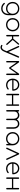

<svg xmlns="http://www.w3.org/2000/svg" viewBox="3597 -4191 833 8067"><g transform="rotate(90 4013.5 -157.5)"><path d="M340 6Q258 6 195 -30Q132 -66 96 -129Q60 -192 60 -273Q60 -355 97 -418Q134 -481 197.5 -517Q261 -553 340 -553Q422 -553 484.5 -517Q547 -481 583 -418Q619 -355 619 -273L584 -233Q584 -163 553 -109Q522 -55 467 -24.5Q412 6 340 6ZM344 209Q261 209 202.5 178Q144 147 106 99Q98 89 98 78Q98 67 108 59Q118 52 131.5 54Q145 56 152 67Q183 104 231 128.5Q279 153 344 153Q406 153 454.5 123Q503 93 531 40.5Q559 -12 559 -77V-236L586 -273H619V-77Q619 4 583 69Q547 134 485 171.5Q423 209 344 209ZM340 -50Q404 -50 453.5 -78.5Q503 -107 531 -157.5Q559 -208 559 -273Q559 -339 531 -389.5Q503 -440 453.5 -468.5Q404 -497 340 -497Q276 -497 226 -468.5Q176 -440 148 -389.5Q120 -339 120 -273Q120 -208 148 -157.5Q176 -107 226 -78.5Q276 -50 340 -50Z M1019 6Q939 6 875.5 -30.5Q812 -67 775.5 -130.5Q739 -194 739 -273Q739 -353 775.5 -416.5Q812 -480 875.5 -516.5Q939 -553 1019 -553Q1099 -553 1162 -516.5Q1225 -480 1261.5 -416.5Q1298 -353 1298 -273Q1298 -194 1261.5 -130.5Q1225 -67 1162 -30.5Q1099 6 1019 6ZM1019 -50Q1082 -50 1131.5 -79.5Q1181 -109 1209.5 -159.5Q1238 -210 1238 -274Q1238 -337 1209.5 -387.5Q1181 -438 1131.5 -467.5Q1082 -497 1019 -497Q957 -497 907 -467.5Q857 -438 828 -387.5Q799 -337 799 -273Q799 -210 828 -159.5Q857 -109 907 -79.5Q957 -50 1019 -50Z M1860 -8Q1852 0 1840 0.5Q1828 1 1820 -9L1585 -272L1813 -538Q1821 -546 1830.5 -547Q1840 -548 1849 -540Q1859 -532 1859 -521Q1859 -510 1851 -500L1659 -275L1861 -48Q1869 -39 1869 -28Q1869 -17 1860 -8ZM1478 0Q1465 0 1456.5 -8.5Q1448 -17 1448 -30V-517Q1448 -531 1456.5 -539Q1465 -547 1478 -547Q1492 -547 1500 -539Q1508 -531 1508 -517V-297H1626V-243H1508V-30Q1508 -17 1500 -8.5Q1492 0 1478 0Z M1975 239Q1950 240 1927 232Q1904 224 1881 211Q1868 203 1865.5 190Q1863 177 1873 166Q1882 156 1894.5 157.5Q1907 159 1920 166Q1933 173 1945 176.5Q1957 180 1973 179Q2008 177 2038.5 149.5Q2069 122 2091 71L2346 -528Q2351 -540 2362.5 -544.5Q2374 -549 2386 -544Q2398 -539 2402.5 -528Q2407 -517 2402 -504L2145 93Q2117 160 2072.5 198.5Q2028 237 1975 239ZM2171 -13Q2158 -7 2148 -10Q2138 -13 2132 -26L1913 -506Q1907 -519 1910 -529Q1913 -539 1926 -545Q1939 -551 1949 -548Q1959 -545 1965 -532L2184 -52Q2190 -39 2187 -29Q2184 -19 2171 -13Z M2573 0Q2559 0 2551 -8Q2543 -16 2543 -30V-517Q2543 -532 2551 -539.5Q2559 -547 2573 -547Q2595 -547 2608 -527L2838 -193L3068 -527Q3081 -547 3103 -547Q3117 -547 3125 -539.5Q3133 -532 3133 -517V-30Q3133 -16 3125 -8Q3117 0 3103 0Q3088 0 3080.5 -8Q3073 -16 3073 -30V-487L3098 -479L2863 -136Q2853 -123 2838 -123Q2823 -123 2813 -136L2577 -475L2603 -483V-30Q2603 -15 2595.5 -7.5Q2588 0 2573 0Z M3555 5Q3476 5 3414.5 -30.5Q3353 -66 3318 -129Q3283 -192 3283 -273Q3283 -355 3316 -417.5Q3349 -480 3407 -516Q3465 -552 3540 -552Q3614 -552 3671 -517.5Q3728 -483 3760 -422.5Q3792 -362 3792 -283Q3792 -270 3784 -262.5Q3776 -255 3763 -255H3323V-307H3779L3735 -274Q3737 -339 3713 -389Q3689 -439 3644.5 -467.5Q3600 -496 3540 -496Q3483 -496 3438.5 -467.5Q3394 -439 3368.5 -389Q3343 -339 3343 -273Q3343 -208 3370 -158Q3397 -108 3445 -79.5Q3493 -51 3555 -51Q3594 -51 3633.5 -64.5Q3673 -78 3696 -100Q3704 -108 3715.5 -108.5Q3727 -109 3735 -102Q3746 -93 3746.5 -82Q3747 -71 3737 -62Q3705 -33 3653.5 -14Q3602 5 3555 5Z M4395 0Q4382 0 4373.5 -8.5Q4365 -17 4365 -30V-517Q4365 -531 4373.5 -539Q4382 -547 4395 -547Q4409 -547 4417 -539Q4425 -531 4425 -517V-30Q4425 -17 4417 -8.5Q4409 0 4395 0ZM3952 0Q3939 0 3930.5 -8.5Q3922 -17 3922 -30V-517Q3922 -531 3930.5 -539Q3939 -547 3952 -547Q3966 -547 3974 -539Q3982 -531 3982 -517V-30Q3982 -17 3974 -8.5Q3966 0 3952 0ZM3969 -243V-297H4390V-243Z M5358 0Q5345 0 5336.5 -8.5Q5328 -17 5328 -30V-319Q5328 -396 5287.5 -445Q5247 -494 5182 -494Q5113 -494 5069.5 -448.5Q5026 -403 5028 -326H4968Q4970 -395 4998 -446Q5026 -497 5074 -525.5Q5122 -554 5182 -554Q5243 -554 5289 -524Q5335 -494 5361.5 -441Q5388 -388 5388 -319V-30Q5388 -17 5380 -8.5Q5372 0 5358 0ZM4635 0Q4622 0 4613.5 -8.5Q4605 -17 4605 -30V-517Q4605 -531 4613.5 -539Q4622 -547 4635 -547Q4649 -547 4657 -539Q4665 -531 4665 -517V-30Q4665 -17 4657 -8.5Q4649 0 4635 0ZM4998 0Q4985 0 4976.5 -8.5Q4968 -17 4968 -30V-319Q4968 -396 4927.5 -445Q4887 -494 4822 -494Q4753 -494 4709 -450Q4665 -406 4665 -336H4615Q4618 -400 4645.5 -449Q4673 -498 4719 -526Q4765 -554 4822 -554Q4883 -554 4929 -524Q4975 -494 5001.5 -441Q5028 -388 5028 -319V-30Q5028 -17 5020 -8.5Q5012 0 4998 0Z M5808 6Q5728 6 5664.5 -30.5Q5601 -67 5564.5 -130.5Q5528 -194 5528 -273Q5528 -353 5564.5 -416.5Q5601 -480 5664.5 -516.5Q5728 -553 5808 -553Q5888 -553 5951 -516.5Q6014 -480 6050.5 -416.5Q6087 -353 6087 -273L6062 -233Q6062 -165 6028.5 -111Q5995 -57 5938 -25.5Q5881 6 5808 6ZM5808 -50Q5871 -50 5920.5 -79.5Q5970 -109 5998.5 -159.5Q6027 -210 6027 -273Q6027 -337 5998.5 -387.5Q5970 -438 5920.5 -467.5Q5871 -497 5808 -497Q5746 -497 5696 -467.5Q5646 -438 5617 -387.5Q5588 -337 5588 -273Q5588 -210 5617 -159.5Q5646 -109 5696 -79.5Q5746 -50 5808 -50ZM6058 0Q6044 0 6035.5 -8.5Q6027 -17 6027 -30V-213L6046 -273H6087V-30Q6087 -17 6079 -8.5Q6071 0 6058 0Z M6440 -548Q6450 -548 6459 -543Q6468 -538 6472 -527L6697 -38Q6702 -28 6697.5 -17Q6693 -6 6682 -1Q6671 4 6659.5 0Q6648 -4 6643 -15L6423 -500H6464L6240 -16Q6235 -5 6222.5 -1Q6210 3 6199 -2Q6188 -7 6184 -18Q6180 -29 6184 -39L6412 -527Q6423 -548 6440 -548Z M7067 5Q6988 5 6926.5 -30.5Q6865 -66 6830 -129Q6795 -192 6795 -273Q6795 -355 6828 -417.5Q6861 -480 6919 -516Q6977 -552 7052 -552Q7126 -552 7183 -517.5Q7240 -483 7272 -422.5Q7304 -362 7304 -283Q7304 -270 7296 -262.5Q7288 -255 7275 -255H6835V-307H7291L7247 -274Q7249 -339 7225 -389Q7201 -439 7156.5 -467.5Q7112 -496 7052 -496Q6995 -496 6950.5 -467.5Q6906 -439 6880.5 -389Q6855 -339 6855 -273Q6855 -208 6882 -158Q6909 -108 6957 -79.5Q7005 -51 7067 -51Q7106 -51 7145.5 -64.5Q7185 -78 7208 -100Q7216 -108 7227.5 -108.5Q7239 -109 7247 -102Q7258 -93 7258.5 -82Q7259 -71 7249 -62Q7217 -33 7165.5 -14Q7114 5 7067 5Z M7907 0Q7894 0 7885.5 -8.5Q7877 -17 7877 -30V-517Q7877 -531 7885.5 -539Q7894 -547 7907 -547Q7921 -547 7929 -539Q7937 -531 7937 -517V-30Q7937 -17 7929 -8.5Q7921 0 7907 0ZM7464 0Q7451 0 7442.5 -8.5Q7434 -17 7434 -30V-517Q7434 -531 7442.5 -539Q7451 -547 7464 -547Q7478 -547 7486 -539Q7494 -531 7494 -517V-30Q7494 -17 7486 -8.5Q7478 0 7464 0ZM7481 -243V-297H7902V-243Z"/></g></svg>

Font: ComfortaaLight
Style: Regular
Weight: 300
Designer: Johan Aakerlund
Foundry: Johan Aakerlund
Version: Version 3.104; ttfautohint (v1.8.1.43-b0c9)